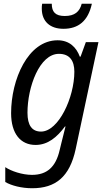

<svg xmlns="http://www.w3.org/2000/svg" viewBox="-20 -760 562 1020"><path d="M317 -607C396 -607 448 -648 468 -740H414C403 -698 377 -675 324 -675C274 -675 255 -697 255 -740H204C202 -732 202 -723 202 -714C202 -646 246 -607 317 -607ZM151 240C274 240 350 181 382 32L503 -536H436L408 -459H404C386 -508 349 -546 286 -546C128 -546 39 -337 39 -159C39 -49 90 10 169 10C234 10 283 -31 325 -88H328C321 -62 312 -25 306 0L297 37C276 129 228 169 150 169C98 169 39 149 8 128V207C41 226 94 240 151 240ZM198 -61C150 -61 126 -94 126 -161C126 -298 190 -474 293 -474C351 -474 375 -436 375 -379C375 -242 291 -61 198 -61Z"/></svg>

Font: Noto Sans SemiCondensed
Style: Italic
Weight: 400
Width: 4
Italic angle: -12°
Designer: Monotype Design Team
Foundry: Monotype Imaging Inc.
Version: Version 2.013